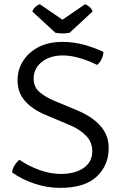

<svg xmlns="http://www.w3.org/2000/svg" viewBox="-20 -898 595 930"><path d="M38.5 -63Q40 -80 50.8 -97.2Q61.5 -114.5 74 -124Q118.5 -93.5 171.2 -74.5Q224 -55.5 274.5 -55.5Q344 -55.5 385.5 -84.8Q427 -114 427 -165Q427 -210.5 396.2 -241.2Q365.5 -272 320.5 -291L199.5 -342Q136 -369 100.5 -409.5Q65 -450 65 -510Q65 -560 91.5 -602.2Q118 -644.5 166.5 -669.8Q215 -695 282 -695Q339.5 -695 390.8 -680.2Q442 -665.5 481 -646.5Q480.5 -630 472.2 -612.2Q464 -594.5 450.5 -583.5Q411 -603.5 366.8 -616.5Q322.5 -629.5 284.5 -629.5Q222 -629.5 182.5 -598Q143 -566.5 143 -516.5Q143 -476 171.8 -451.8Q200.5 -427.5 240 -411L357.5 -362Q397 -345.5 431 -320.8Q465 -296 485.8 -261.5Q506.5 -227 506.5 -181Q506.5 -97.5 448.5 -42.8Q390.5 12 271 12Q208 12 146.8 -8.5Q85.5 -29 38.5 -63ZM392 -877.5Q402 -874.5 413 -865.2Q424 -856 428.5 -842.5L317.5 -739.5Q310 -738 301 -737Q292 -736 282.5 -736Q273 -736 264 -737Q255 -738 248 -739.5L136.5 -842.5Q141.5 -856 152.2 -865.2Q163 -874.5 173 -877.5L282.5 -802.5Z"/></svg>

Font: Signika SC Light
Style: Regular
Weight: 300
Designer: Anna Giedryś
Foundry: Anna Giedryś
Version: Version 2.000; ttfautohint (v1.8.3) -l 8 -r 50 -G 200 -x 9 -